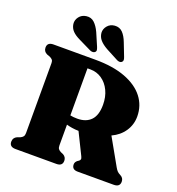

<svg xmlns="http://www.w3.org/2000/svg" viewBox="-163 -1075 1116 1208"><g transform="rotate(20 395.0 -471.5)"><path d="M726.5 -453.5Q726.5 -399 696.8 -354.8Q667 -310.5 614.5 -286.5L714.5 -109Q723 -94 730.8 -86.2Q738.5 -78.5 752.5 -71.5Q775 -60 775 -35Q775 0 734 0H492.5Q453.5 0 453.5 -35Q453.5 -50.5 468 -62L475.5 -67Q483.5 -72 485.5 -79Q487.5 -86 481 -99L410 -243Q386 -243.5 365.8 -246.8Q345.5 -250 328.5 -255V-116.5Q328.5 -101 334.2 -93Q340 -85 352 -79L368.5 -72Q390.5 -59.5 390.5 -35Q390.5 0 350 0H76.5Q35.5 0 35.5 -35Q35.5 -61.5 60.5 -73L80 -80Q92 -85.5 98.2 -93.5Q104.5 -101.5 104.5 -116.5V-586Q104.5 -600 98.2 -607.2Q92 -614.5 80 -620L60.5 -627Q35.5 -638.5 35.5 -665Q35.5 -700 76.5 -700H356.5Q475.5 -700 558 -668.8Q640.5 -637.5 683.5 -582Q726.5 -526.5 726.5 -453.5ZM328.5 -632V-317Q348 -312.5 376 -312.5Q434.5 -312.5 466.8 -346Q499 -379.5 499 -449.5Q499 -502.5 479.2 -543.8Q459.5 -585 425.2 -608.5Q391 -632 348 -632ZM486.5 -865.5 520.5 -778Q524.5 -768 525 -759.8Q525.5 -751.5 519 -745Q512.5 -739 502.8 -739.5Q493 -740 484.5 -745L404 -787.5Q372 -805.5 354.8 -825Q337.5 -844.5 334.5 -872Q333 -898 350.8 -919.2Q368.5 -940.5 398.5 -943Q431 -945.5 451.8 -924Q472.5 -902.5 486.5 -865.5ZM302 -865.5 339 -779.5Q343 -769.5 344.5 -761.2Q346 -753 339.5 -746Q333.5 -740 323.8 -739.8Q314 -739.5 305 -744L223 -784Q190 -799.5 171.8 -818Q153.5 -836.5 149.5 -864Q146.5 -890 163.2 -912Q180 -934 209.5 -938Q241.5 -942.5 263.5 -922Q285.5 -901.5 302 -865.5Z"/></g></svg>

Font: Fraunces 72pt S050 Black
Style: Regular
Weight: 900
Version: Version 1.000; ttfautohint (v1.8.3)